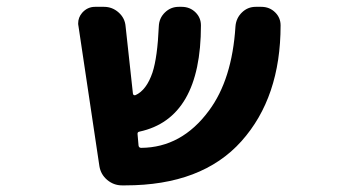

<svg xmlns="http://www.w3.org/2000/svg" viewBox="-20 -566 1040 565"><path d="M338.9 -20.5Q314.5 -20.5 295.4 -36.6Q276.4 -52.7 272.5 -77.1L210.9 -489.3Q210 -493.2 210 -497.1Q210 -514.6 221.7 -528.3Q237.3 -545.9 259.8 -545.9H286.1Q310.5 -545.9 329.1 -529.3Q347.7 -512.7 349.6 -488.3L371.1 -291Q372.1 -284.2 378.9 -286.1Q411.1 -300.8 428.7 -352.5Q443.4 -397.5 447.3 -488.3Q448.2 -512.7 465.3 -529.3Q482.4 -545.9 505.9 -545.9H514.6Q539.1 -545.9 555.7 -529.3Q571.3 -513.7 571.3 -491.2Q571.3 -217.8 390.6 -178.7Q383.8 -177.7 384.8 -170.9L387.7 -137.7Q388.7 -130.9 395.5 -130.9Q514.6 -131.8 594.7 -240.2Q663.1 -332 672.9 -488.3Q674.8 -512.7 691.9 -529.3Q709 -545.9 732.4 -545.9H749Q773.4 -545.9 790 -529.3Q805.7 -513.7 805.7 -491.2Q805.7 -279.3 690.4 -150.4Q574.2 -20.5 348.6 -20.5Z"/></svg>

Font: Gen Jyuu Gothic Monospace Bold
Style: Bold
Weight: 700
Designer: [Source Han Sans]
Ryoko NISHIZUKA  (kana & ideographs); Paul D. Hunt (Latin, Greek & Cyrillic); Wenlong ZHANG  (bopomofo
Version: Version 1.002.20150607